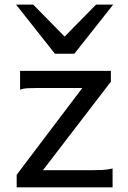

<svg xmlns="http://www.w3.org/2000/svg" viewBox="-20 -801 548 821"><path d="M454.1 -498V-451.7L163.6 -73.2H373.5Q395 -73.2 417.2 -74.2Q439.5 -75.2 461.4 -80.6V0H51.3V-53.7L332 -424.8H141.6Q119.6 -424.8 99.6 -423.8Q79.6 -422.9 65.9 -417.5V-498ZM122.1 -781.2 256.3 -644.5 390.6 -781.2H463.9L297.9 -571.3H214.8L48.8 -781.2Z"/></svg>

Font: Andika Compact
Style: Regular
Weight: 400
Designer: Victor Gaultney, Annie Olsen, Julie Remington, Don Collingsworth, Eric Hays, Becca Hirsbrunner
Foundry: SIL International
Version: Version 5.000 ; LnSpcTght